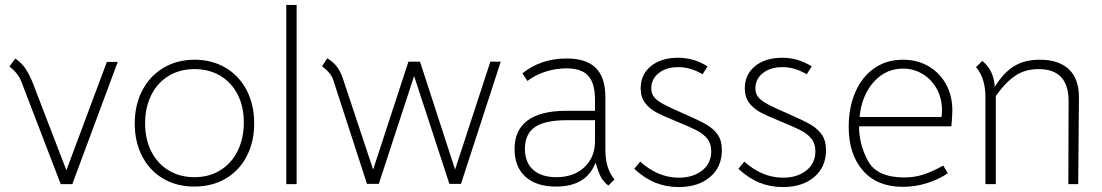

<svg xmlns="http://www.w3.org/2000/svg" viewBox="-20 -747 4466 778"><path d="M18 -477 42 -510Q68 -492 84.5 -467Q101 -442 114 -408L249 -57L413 -496H457L273 -1H226L65 -420Q59 -435 46 -451Q33 -467 18 -477Z M526 -246Q526 -322 556.5 -380.5Q587 -439 642 -472Q697 -505 768 -505Q839 -505 894 -472.5Q949 -440 979.5 -381.5Q1010 -323 1010 -247Q1010 -172 979.5 -113.5Q949 -55 894 -23Q839 9 767 9Q696 9 641.5 -23Q587 -55 556.5 -113Q526 -171 526 -246ZM968 -251Q968 -315 943 -364Q918 -413 872.5 -440Q827 -467 768 -467Q709 -467 663.5 -439.5Q618 -412 593 -362Q568 -312 568 -247Q568 -183 593 -133.5Q618 -84 663.5 -56.5Q709 -29 768 -29Q827 -29 872.5 -57Q918 -85 943 -135.5Q968 -186 968 -251Z M1140 -727H1182V-1H1140Z M1285 -478 1306 -511Q1331 -496 1346 -475.5Q1361 -455 1370 -427L1492 -60L1635 -497H1682L1824 -60L1967 -497H2009L1848 -2H1801L1658 -439L1515 -2H1467L1331 -421Q1327 -436 1314 -451.5Q1301 -467 1285 -478Z M2393 -88Q2357 9 2233 9Q2153 9 2109 -31Q2065 -71 2065 -143Q2065 -220 2118 -259Q2171 -298 2274 -298H2391V-342Q2391 -409 2364 -439.5Q2337 -470 2275 -470Q2233 -470 2191.5 -457Q2150 -444 2117 -419L2097 -450Q2172 -510 2276 -510Q2356 -510 2394.5 -471.5Q2433 -433 2433 -353V-141Q2433 -63 2470 -20L2445 5Q2423 -13 2413.5 -32.5Q2404 -52 2393 -88ZM2391 -175V-260H2279Q2188 -260 2147.5 -232Q2107 -204 2107 -144Q2107 -88 2141 -58.5Q2175 -29 2234 -29Q2305 -29 2348 -69.5Q2391 -110 2391 -175Z M2550 -63 2574 -92Q2647 -27 2731 -27Q2788 -27 2825 -56Q2862 -85 2862 -134Q2862 -165 2846 -185Q2830 -205 2802.5 -219Q2775 -233 2719 -256Q2667 -277 2639 -292Q2611 -307 2593.5 -330.5Q2576 -354 2576 -389Q2576 -445 2617.5 -479Q2659 -513 2728 -513Q2792 -513 2847 -478L2827 -446Q2778 -475 2729 -475Q2680 -475 2649.5 -451Q2619 -427 2619 -389Q2619 -368 2630.5 -353.5Q2642 -339 2669 -324.5Q2696 -310 2754 -285Q2814 -259 2843 -242Q2872 -225 2888.5 -201Q2905 -177 2905 -139Q2905 -70 2857 -29.5Q2809 11 2730 11Q2679 11 2635 -7Q2591 -25 2550 -63Z M2972 -63 2996 -92Q3069 -27 3153 -27Q3210 -27 3247 -56Q3284 -85 3284 -134Q3284 -165 3268 -185Q3252 -205 3224.5 -219Q3197 -233 3141 -256Q3089 -277 3061 -292Q3033 -307 3015.5 -330.5Q2998 -354 2998 -389Q2998 -445 3039.5 -479Q3081 -513 3150 -513Q3214 -513 3269 -478L3249 -446Q3200 -475 3151 -475Q3102 -475 3071.5 -451Q3041 -427 3041 -389Q3041 -368 3052.5 -353.5Q3064 -339 3091 -324.5Q3118 -310 3176 -285Q3236 -259 3265 -242Q3294 -225 3310.5 -201Q3327 -177 3327 -139Q3327 -70 3279 -29.5Q3231 11 3152 11Q3101 11 3057 -7Q3013 -25 2972 -63Z M3644 -28Q3685 -28 3721 -39.5Q3757 -51 3802 -76L3821 -45Q3782 -19 3735 -4.5Q3688 10 3638 10Q3534 10 3476.5 -56Q3419 -122 3419 -233Q3419 -312 3446 -374Q3473 -436 3522.5 -470.5Q3572 -505 3639 -505Q3697 -505 3742.5 -478.5Q3788 -452 3813.5 -405.5Q3839 -359 3839 -299Q3839 -281 3835 -235H3461Q3461 -161 3497.5 -94.5Q3534 -28 3644 -28ZM3795 -273Q3797 -284 3797 -301Q3797 -349 3775.5 -387.5Q3754 -426 3718 -447.5Q3682 -469 3639 -469Q3569 -469 3520.5 -415Q3472 -361 3463 -273Z M3935 -475 3960 -500Q4006 -465 4011 -395Q4046 -452 4088.5 -478.5Q4131 -505 4194 -505Q4271 -505 4312 -465.5Q4353 -426 4352 -348L4349 -1H4309L4310 -337Q4310 -467 4189 -467Q4134 -467 4094.5 -440.5Q4055 -414 4015 -358V-1H3973V-354Q3973 -430 3935 -475Z"/></svg>

Font: Bellota Text Light
Style: Regular
Weight: 300
Designer: Kemie Guaida
Foundry: Kemie Guaida
Version: Version 4.001